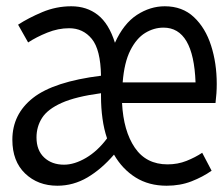

<svg xmlns="http://www.w3.org/2000/svg" viewBox="-20 -573 707 606"><path d="M298.8 -269V-278.8Q219.2 -268.1 174.8 -248.3Q130.4 -228.5 112.8 -200.9Q95.2 -173.3 95.2 -139.2Q95.2 -98.6 119.4 -75.9Q143.6 -53.2 182.1 -53.2Q214.8 -53.2 251.5 -74.7Q288.1 -96.2 317.9 -136.2Q308.1 -165 303.5 -198.7Q298.8 -232.4 298.8 -269ZM367.2 -313H597.2Q590.8 -485.8 496.1 -485.8Q465.8 -485.8 438.2 -469Q410.6 -452.1 391.4 -414.1Q372.1 -376 367.2 -313ZM68.8 -439 37.1 -495.1Q69.3 -516.1 113.3 -534.7Q157.2 -553.2 205.1 -553.2Q253.9 -553.2 288.8 -525.9Q323.7 -498.5 342.8 -438Q370.1 -498.5 412.1 -525.9Q454.1 -553.2 500 -553.2Q555.7 -553.2 592 -519Q628.4 -484.9 646.2 -429.2Q664.1 -373.5 664.1 -308.1Q664.1 -293 663.1 -278.1Q662.1 -263.2 660.2 -248H365.2Q369.6 -159.7 405.5 -106.9Q441.4 -54.2 508.8 -54.2Q541 -54.2 568.6 -65.2Q596.2 -76.2 618.2 -90.8L647.9 -34.2Q620.1 -14.6 584.5 -0.7Q548.8 13.2 505.9 13.2Q449.7 13.2 408 -12.9Q366.2 -39.1 339.8 -85Q300.3 -39.1 255.9 -12.9Q211.4 13.2 161.1 13.2Q99.6 13.2 59.3 -25.4Q19 -64 19 -131.8Q19 -212.9 84.5 -264.2Q149.9 -315.4 298.8 -334Q297.4 -416.5 269.8 -450.2Q242.2 -483.9 198.2 -483.9Q163.6 -483.9 129.2 -470Q94.7 -456.1 68.8 -439Z"/></svg>

Font: Shanggu Mono N
Style: Regular
Weight: 350
Designer: GuiWonder
Version: Version 1.021